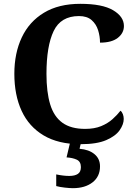

<svg xmlns="http://www.w3.org/2000/svg" viewBox="-20 -744 708 1004"><path d="M401 10Q285 10 208 -36Q131 -82 93 -164.5Q55 -247 55 -358Q55 -466 94 -548.5Q133 -631 210 -677.5Q287 -724 400 -724Q515 -724 571.5 -690.5Q628 -657 628 -608Q628 -571 596 -546Q564 -521 503 -521Q503 -554 493 -586Q483 -618 459 -639Q435 -660 393 -660Q298 -660 260.5 -581.5Q223 -503 223 -358Q223 -262 242.5 -198Q262 -134 306.5 -102Q351 -70 425 -70Q474 -70 509 -84.5Q544 -99 568.5 -121Q593 -143 610 -165Q618 -159 622.5 -147Q627 -135 627 -122Q627 -94 606 -63.5Q585 -33 536 -11.5Q487 10 401 10ZM361 240Q345 240 318.5 237Q292 234 274 229V168Q312 176 342 176Q371 176 387 165.5Q403 155 403 130Q403 101 381.5 91Q360 81 328 79L349 -9H406L396 34Q445 38 474 62Q503 86 503 126Q503 179 464 209.5Q425 240 361 240Z"/></svg>

Font: Noto Naskh Arabic
Style: Bold
Weight: 700
Designer: Monotype Design Team, David Williams, Mohamad Dakak and Nizar Qandah
Foundry: Monotype Imaging Inc.
Version: Version 2.016